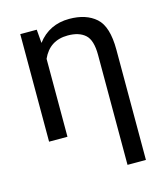

<svg xmlns="http://www.w3.org/2000/svg" viewBox="-111 -623 788 911"><g transform="rotate(-15 283.5 -167.5)"><path d="M492.7 202.6H402.3V-337.4Q402.3 -410.2 372.3 -437Q342.3 -463.9 287.1 -463.9Q197.8 -463.9 161.6 -382.8V0H71.3V-528.3H152.3L157.7 -461.9Q215.3 -538.1 314 -538.1Q396.5 -538.1 444.6 -495.6Q492.7 -453.1 492.7 -338.9Z"/></g></svg>

Font: Roboto21382017
Style: Regular
Weight: 400
Designer: Christian Robertson
Foundry: Google
Version: Version 2.138; 2017